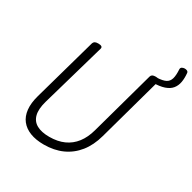

<svg xmlns="http://www.w3.org/2000/svg" viewBox="-253 -1459 1726 1729"><g transform="rotate(30 610.5 -595.0)"><path d="M1219 -1184Q1224 -1133 1216.5 -1091Q1209 -1049 1184.5 -1018.5Q1160 -988 1112 -971.5Q1064 -955 987 -955L1004 -1012Q1065 -1015 1095 -1031Q1125 -1047 1135 -1083Q1145 -1119 1141 -1179Q1141 -1194 1152 -1201Q1163 -1208 1178 -1209Q1193 -1210 1205.5 -1204Q1218 -1198 1219 -1184ZM422 19Q339 19 279 -4.5Q219 -28 184 -72.5Q149 -117 142 -182.5Q135 -248 159 -333L343 -988Q348 -1002 359.5 -1008.5Q371 -1015 394 -1015Q417 -1015 428 -1008Q439 -1001 435 -985L245 -323Q220 -235 234.5 -178Q249 -121 299 -93.5Q349 -66 430 -66Q517 -66 582 -95.5Q647 -125 691 -182Q735 -239 758 -323L942 -988Q946 -1002 957.5 -1008.5Q969 -1015 992 -1015Q1039 -1015 1031 -985L845 -313Q815 -204 756 -130.5Q697 -57 613 -19Q529 19 422 19Z"/></g></svg>

Font: Playwrite AU QLD
Style: Regular
Weight: 400
Designer: Veronika Burian, José Scaglione
Foundry: TypeTogether
Version: Version 1.002